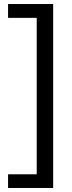

<svg xmlns="http://www.w3.org/2000/svg" viewBox="-20 -772 355 952"><path d="M20 160V92.2H162V-683.4H20V-752H243.6V160Z"/></svg>

Font: TikTok Sans Light
Style: Regular
Weight: 300
Version: Version 4.000